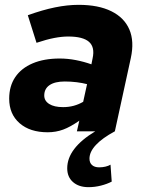

<svg xmlns="http://www.w3.org/2000/svg" viewBox="-20 -543 610 794"><path d="M346 231Q306 231 282 210Q258 189 258 153Q258 70 374 0H298L308 -44Q271 -18 241 -7Q211 4 177 4Q104 4 61 -33.5Q18 -71 18 -135Q18 -187 43 -224Q68 -261 115 -281Q162 -301 227 -301Q260 -301 293.5 -294.5Q327 -288 358 -277L363 -302Q373 -348 348 -370Q323 -392 262 -392Q236 -392 204.5 -386Q173 -380 131 -366L95 -480Q156 -502 207.5 -512.5Q259 -523 305 -523Q387 -523 440.5 -496.5Q494 -470 515 -421Q536 -372 521 -303L455 0Q403 28 376.5 56.5Q350 85 350 113Q350 130 360.5 139.5Q371 149 390 149Q404 149 416.5 146Q429 143 437 138L442 208Q423 218 397.5 224.5Q372 231 346 231ZM241 -100Q264 -100 284.5 -105.5Q305 -111 324 -122L340 -195Q321 -200 297 -203Q273 -206 248 -206Q207 -206 185 -191Q163 -176 163 -148Q163 -126 183.5 -113Q204 -100 241 -100Z"/></svg>

Font: Red Hat Text VF
Style: Italic
Weight: 300
Italic angle: -12°
Designer: Pentagram, MCKL
Foundry: Pentagram, MCKL
Version: Version 1.023